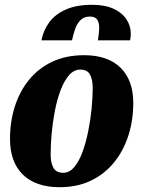

<svg xmlns="http://www.w3.org/2000/svg" viewBox="-20 -760 591 800"><path d="M227.7 20Q177.7 20 139 6.3Q100.3 -7.3 74.2 -33.5Q48 -59.7 34.8 -96.8Q21.7 -134 21.7 -180.7Q21.7 -253 41.8 -316.3Q62 -379.7 101.2 -427.7Q140.3 -475.7 197.8 -502.8Q255.3 -530 330.3 -530Q381.3 -530 419.5 -516.3Q457.7 -502.7 483.3 -476.8Q509 -451 522.2 -414.5Q535.3 -378 535.3 -332Q535.3 -259.7 515.2 -196.2Q495 -132.7 455.7 -83.8Q416.3 -35 359.2 -7.5Q302 20 227.7 20ZM243.7 -40Q269 -40 289.2 -63.7Q309.3 -87.3 323.7 -126.5Q338 -165.7 347.5 -212.7Q357 -259.7 361.7 -307.2Q366.3 -354.7 366.3 -394.3Q366.3 -428 355.2 -449Q344 -470 314 -470Q288 -470 267.7 -446.7Q247.3 -423.3 232.7 -384.7Q218 -346 208.8 -299Q199.7 -252 195.3 -204.3Q191 -156.7 191 -115.7Q191 -82.7 202.3 -61.3Q213.7 -40 243.7 -40ZM152.7 -592Q160.7 -634 185.5 -667.5Q210.3 -701 254.7 -720.5Q299 -740 364 -740Q417.3 -740 453 -723.5Q488.7 -707 506.8 -679.7Q525 -652.3 525 -619.3Q525 -607 522 -592H388Q390 -605.7 391.7 -619.7Q393.3 -633.7 393.3 -645Q393.3 -664.7 385.2 -677.8Q377 -691 354 -691Q329.3 -691 314.5 -675.3Q299.7 -659.7 292.2 -636.8Q284.7 -614 280 -592Z"/></svg>

Font: Sansita Swashed Light
Style: Regular
Weight: 300
Designer: Pablo Cosgaya
Foundry: Omnibus-Type
Version: Version 1.003